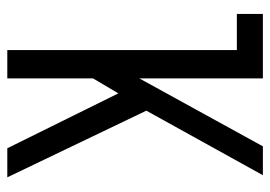

<svg xmlns="http://www.w3.org/2000/svg" viewBox="-127 -613 740 526"><g transform="rotate(90 243.0 -350.0)"><path d="M18.1 -700.2H194.8V-361.8L380.9 -700.2H460L283.2 -380.9L465.8 0H386.2L235.8 -304.2L194.8 -234.9V0H117.2V-628.9H18.1Z"/></g></svg>

Font: Bebas Neue Regular
Style: Regular
Weight: 400
Designer: Ryoichi Tsunekawa
Foundry: Ryoichi Tsunekawa
Version: Version 001.003